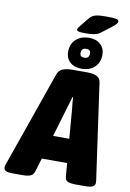

<svg xmlns="http://www.w3.org/2000/svg" viewBox="-150 -1133 813 1202"><g transform="rotate(10 257.0 -532.5)"><path d="M18 2Q-13 2 -25.5 -5Q-38 -12 -38 -27Q-38 -36 -34.5 -45.5Q-31 -55 -27 -66L179 -654Q189 -683 213.5 -692.5Q238 -702 279 -702H365Q406 -702 428.5 -691.5Q451 -681 455 -654L538 -66Q540 -55 541 -45.5Q542 -36 542 -29Q541 -13 526.5 -5.5Q512 2 473 2H417Q390 2 371 -4.5Q352 -11 350 -36L343 -121H182L156 -36Q149 -12 130.5 -5Q112 2 83 2ZM285 -468 227 -273H330L314 -468Q312 -483 310.5 -499.5Q309 -516 308 -533H304Q299 -516 294.5 -499.5Q290 -483 285 -468ZM327 -718Q282 -718 255 -743Q228 -768 228 -808Q228 -858 260 -887.5Q292 -917 344 -917Q389 -917 416 -892Q443 -867 443 -827Q443 -777 411.5 -747.5Q380 -718 327 -718ZM334 -789Q365 -789 365 -821Q365 -846 338 -846Q306 -846 306 -814Q306 -789 334 -789ZM312 -941Q279 -941 269 -944.5Q259 -948 259 -954Q259 -963 275 -982L320 -1037Q334 -1054 355.5 -1060.5Q377 -1067 420 -1067Q468 -1067 486.5 -1063.5Q505 -1060 505 -1050Q505 -1043 498.5 -1034.5Q492 -1026 476 -1013L408 -961Q392 -949 370 -945Q348 -941 312 -941Z"/></g></svg>

Font: Asap Semi Condensed Semi Condensed Black
Style: Italic
Weight: 900
Width: 4
Italic angle: -6°
Designer: Pablo Cosgaya
Foundry: Omnibus-Type
Version: Version 3.001; ttfautohint (v1.8.4.7-5d5b)